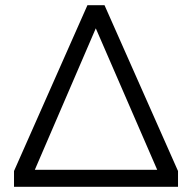

<svg xmlns="http://www.w3.org/2000/svg" viewBox="-20 -720 740 740"><path d="M34 0V-60.8L317 -700H382.8L666.1 -60.8V0ZM114.2 -65.5H585.9L349.2 -610.8Z"/></svg>

Font: Envelope Sans Variable
Style: Regular
Weight: 500
Designer: Andreas Rasmussen / Norman Anderson
Foundry: mail.de GmbH
Version: Version 1.150